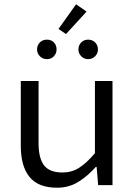

<svg xmlns="http://www.w3.org/2000/svg" viewBox="-20 -864 640 896"><path d="M246 12Q159 12 118 -38Q77 -88 77 -184V-486H160V-195Q160 -126 185.5 -92.5Q211 -59 272 -59Q314 -59 348.5 -80.5Q383 -102 423 -149V-486H505V0H438L431 -85H427Q390 -43 346 -15.5Q302 12 246 12ZM199 -588Q179 -588 166 -601.5Q153 -615 153 -633Q153 -653 166 -666Q179 -679 199 -679Q219 -679 231.5 -666Q244 -653 244 -633Q244 -615 231.5 -601.5Q219 -588 199 -588ZM391 -588Q372 -588 359 -601.5Q346 -615 346 -633Q346 -653 359 -666Q372 -679 391 -679Q411 -679 424 -666Q437 -653 437 -633Q437 -615 424 -601.5Q411 -588 391 -588ZM288 -705 253 -729 335 -844 384 -810Z"/></svg>

Font: Source Code Pro
Style: Regular
Weight: 400
Monospace: yes
Designer: Paul D. Hunt, Teo Tuominen
Foundry: Adobe Systems Incorporated
Version: Version 1.018;hotconv 1.0.116;makeotfexe 2.5.65601